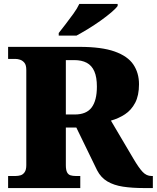

<svg xmlns="http://www.w3.org/2000/svg" viewBox="-20 -951 793 971"><path d="M21 0V-61H59Q72 -61 84 -64.5Q96 -68 104.5 -80Q113 -92 113 -116V-597Q113 -622 103.5 -633.5Q94 -645 81.5 -649Q69 -653 59 -653H21V-714H382Q494 -714 560 -690.5Q626 -667 654.5 -624.5Q683 -582 683 -525Q683 -468 663.5 -431Q644 -394 612 -373Q580 -352 541 -341L655 -148Q682 -102 701.5 -81.5Q721 -61 746 -61H753V0H706Q648 0 602 -7Q556 -14 523 -33.5Q490 -53 471 -90L366 -306H313V-116Q313 -92 319 -80Q325 -68 336.5 -64.5Q348 -61 362 -61H386V0ZM358 -372Q417 -372 443.5 -407.5Q470 -443 470 -513Q470 -561 457 -590.5Q444 -620 418.5 -633.5Q393 -647 356 -647H313V-372ZM277 -784Q292 -803 312 -829Q332 -855 351.5 -882Q371 -909 381 -931H575V-921Q566 -908 542.5 -888Q519 -868 488 -846Q457 -824 425 -804.5Q393 -785 367 -771H277Z"/></svg>

Font: Noto Serif Gujarati Black
Style: Regular
Weight: 900
Version: Version 2.102